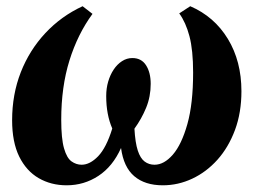

<svg xmlns="http://www.w3.org/2000/svg" viewBox="-20 -570 802 602"><path d="M189 11Q140 11 101.2 -11.5Q62.5 -34 40.2 -79.2Q18 -124.5 18 -193Q18 -274 45.2 -343.5Q72.5 -413 122.2 -466.2Q172 -519.5 239 -550.5L270 -526.5Q223.5 -463 197.8 -380.5Q172 -298 172 -194.5Q172 -135 180.8 -104.8Q189.5 -74.5 204.2 -64Q219 -53.5 236 -53.5Q262 -53.5 287.8 -80.2Q313.5 -107 332 -167Q322.5 -189 317.8 -214Q313 -239 313 -269Q313 -293 319.2 -314.2Q325.5 -335.5 336.5 -352Q347.5 -368.5 362.5 -378.2Q377.5 -388 395 -388Q423.5 -388 438 -365.2Q452.5 -342.5 452.5 -307Q452.5 -267 438.2 -232.2Q424 -197.5 401.5 -166.5Q404 -122.5 412 -98Q420 -73.5 433.5 -63.5Q447 -53.5 464.5 -53.5Q494.5 -53.5 522 -85.2Q549.5 -117 567.5 -181Q585.5 -245 585.5 -342.5Q585.5 -413 574 -456.5Q562.5 -500 542 -528L576.5 -550.5Q652 -518 694.5 -448Q737 -378 737 -284Q737 -217 716.8 -162.5Q696.5 -108 661.8 -69.2Q627 -30.5 582.8 -9.8Q538.5 11 490.5 11Q434.5 11 401 -17.5Q367.5 -46 359.5 -106Q333.5 -48 288.5 -18.5Q243.5 11 189 11Z"/></svg>

Font: Merriweather 72pt ExtraBold
Style: Italic
Weight: 800
Italic angle: -7.8°
Version: Version 2.101